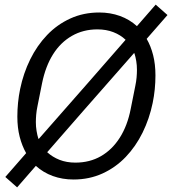

<svg xmlns="http://www.w3.org/2000/svg" viewBox="-20 -764 744 830"><path d="M54 46 3 1 93 -102Q75 -134 65 -173Q55 -212 55 -260Q55 -290 58 -320Q61 -350 67 -379Q81 -447 110.5 -507Q140 -567 183.5 -612.5Q227 -658 284 -684Q341 -710 409 -710Q457 -710 498.5 -695Q540 -680 572 -651L653 -744L704 -699L614 -596Q632 -565 642 -525.5Q652 -486 652 -438Q652 -408 649 -378Q646 -348 640 -319Q626 -251 596.5 -191Q567 -131 523.5 -85.5Q480 -40 423 -14Q366 12 298 12Q250 12 208.5 -3Q167 -18 135 -47ZM401 -637Q340 -637 291 -609Q242 -581 209.5 -529.5Q177 -478 162 -405L142 -305Q138 -286 136.5 -268.5Q135 -251 135 -236Q135 -217 138 -198.5Q141 -180 146 -164H148L365 -411L523 -592Q501 -613 470 -625Q439 -637 401 -637ZM306 -61Q368 -61 416.5 -89Q465 -117 498 -169Q531 -221 545 -293L565 -393Q569 -412 570.5 -429.5Q572 -447 572 -462Q572 -482 569 -500Q566 -518 561 -534H559L342 -287L184 -106Q207 -85 237.5 -73Q268 -61 306 -61Z"/></svg>

Font: IBM Plex Sans Var
Style: Italic
Weight: 400
Italic angle: -11.31°
Designer: Mike Abbink, Paul van der Laan, Pieter van Rosmalen
Foundry: Bold Monday
Version: Version 1.001